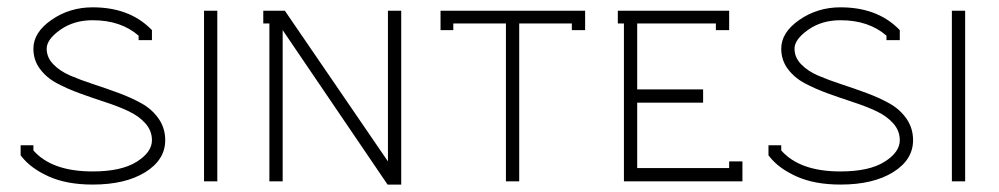

<svg xmlns="http://www.w3.org/2000/svg" viewBox="-20 -493 2715 522"><path d="M70.8 -84Q121.1 -26.9 231.9 -26.9Q309.6 -26.9 351.3 -53Q393.1 -79.1 393.1 -111.8Q393.1 -137.7 375.2 -157.7Q357.4 -177.7 329.1 -190.9Q300.8 -204.1 266.4 -215.3Q231.9 -226.6 197.5 -239Q163.1 -251.5 134.8 -266.6Q106.4 -281.7 88.6 -305.7Q70.8 -329.6 70.8 -360.8Q70.8 -404.8 120.1 -439Q169.4 -473.1 231.9 -473.1Q329.6 -473.1 388.2 -416L393.1 -411.1V-383.8H356.9V-396Q308.6 -438 231.9 -438Q180.7 -438 143.8 -411.9Q106.9 -385.7 106.9 -360.8Q106.9 -336.9 124.8 -318.4Q142.6 -299.8 170.9 -287.6Q199.2 -275.4 233.6 -264.2Q268.1 -252.9 302.5 -240.2Q336.9 -227.5 365.2 -211.7Q393.6 -195.8 411.4 -170.2Q429.2 -144.5 429.2 -111.8Q429.2 -58.6 375 -24.9Q320.8 8.8 231.9 8.8Q162.1 8.8 113.3 -12.9Q64.5 -34.7 39.1 -66.9L36.1 -70.8V-98.1H70.8Z M570.8 0H534.7V-463.9H570.8Z M754.4 -463.9 1034.7 -54.2V-463.9H1070.8V8.8H1033.7L748.5 -411.1V0H712.4V-429.2H695.8V-463.9Z M1177.7 -463.9H1570.8V-411.1H1534.7V-429.2H1391.6V0H1355.5V-429.2H1212.4V-411.1H1177.7Z M1712.4 -429.2V-250H1891.6V-213.9H1712.4V-36.1H1962.4V-54.2H1998.5V0H1676.3V-429.2H1659.7V-463.9H1962.4V-411.1H1926.3V-429.2Z M2104 -84Q2154.3 -26.9 2265.1 -26.9Q2342.8 -26.9 2384.5 -53Q2426.3 -79.1 2426.3 -111.8Q2426.3 -137.7 2408.4 -157.7Q2390.6 -177.7 2362.3 -190.9Q2334 -204.1 2299.6 -215.3Q2265.1 -226.6 2230.7 -239Q2196.3 -251.5 2168 -266.6Q2139.6 -281.7 2121.8 -305.7Q2104 -329.6 2104 -360.8Q2104 -404.8 2153.3 -439Q2202.6 -473.1 2265.1 -473.1Q2362.8 -473.1 2421.4 -416L2426.3 -411.1V-383.8H2390.1V-396Q2341.8 -438 2265.1 -438Q2213.9 -438 2177 -411.9Q2140.1 -385.7 2140.1 -360.8Q2140.1 -336.9 2158 -318.4Q2175.8 -299.8 2204.1 -287.6Q2232.4 -275.4 2266.8 -264.2Q2301.3 -252.9 2335.7 -240.2Q2370.1 -227.5 2398.4 -211.7Q2426.8 -195.8 2444.6 -170.2Q2462.4 -144.5 2462.4 -111.8Q2462.4 -58.6 2408.2 -24.9Q2354 8.8 2265.1 8.8Q2195.3 8.8 2146.5 -12.9Q2097.7 -34.7 2072.3 -66.9L2069.3 -70.8V-98.1H2104Z M2604 0H2567.9V-463.9H2604Z"/></svg>

Font: RawengulkPcs
Style: Regular
Weight: 400
Version: Version 0.92